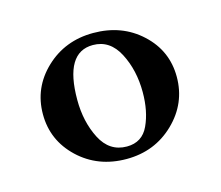

<svg xmlns="http://www.w3.org/2000/svg" viewBox="-56 -610 502 437"><g transform="rotate(-15 194.5 -391.5)"><path d="M186.5 -513.7Q120.1 -513.7 120.1 -402.3Q120.1 -350.6 140.6 -310.5Q161.1 -270.5 202.1 -270.5Q238.3 -270.5 253.4 -303.2Q268.6 -335.9 268.6 -380.9Q268.6 -432.6 247.6 -473.1Q226.6 -513.7 186.5 -513.7ZM194.3 -540Q261.7 -540 307.1 -498Q352.5 -456.1 352.5 -394.5Q352.5 -332 306.6 -287.6Q260.7 -243.2 194.3 -243.2Q127 -243.2 81.5 -286.1Q36.1 -329.1 36.1 -390.6Q36.1 -453.1 82 -496.6Q127.9 -540 194.3 -540Z"/></g></svg>

Font: Crimson
Style: Semibold
Weight: 600
Version: Version 0.8